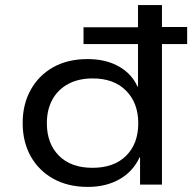

<svg xmlns="http://www.w3.org/2000/svg" viewBox="-20 -725 770 754"><path d="M325 9Q247 9 189.5 -23Q132 -55 100.5 -111.5Q69 -168 69 -242Q69 -315 100.5 -372Q132 -429 189 -461Q246 -493 324 -493Q395 -493 446 -464.5Q497 -436 520 -385H522V-552H308V-618H522V-705H616V-619H715V-552H616V0H530V-107H528Q503 -52 450 -21.5Q397 9 325 9ZM343 -66Q428 -66 475.5 -113.5Q523 -161 523 -241Q523 -320 475.5 -368.5Q428 -417 344 -417Q288 -417 247.5 -395Q207 -373 185.5 -333.5Q164 -294 164 -241Q164 -161 211.5 -113.5Q259 -66 343 -66Z"/></svg>

Font: Nunito Sans 7pt SemiExpanded
Style: Regular
Weight: 400
Width: 6
Designer: Vernon Adams
Foundry: Vernon Adams
Version: Version 3.101;gftools[0.9.27]